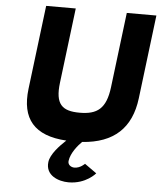

<svg xmlns="http://www.w3.org/2000/svg" viewBox="-68 -883 1011 1215"><g transform="rotate(5 437.5 -275.0)"><path d="M275.1 158C264.4 245 350.3 275 413.2 275C524.5 275 583.2 203 583.2 203L507.3 149C507.3 149 479.5 179 442 179C421.4 179 398.9 165 402 140C408.4 88 453.5 36 476.9 13C678.3 -1 786.9 -104 810.1 -293L875.4 -825H687.4L628.9 -348C611.9 -210 556.2 -170 444.9 -170C333.6 -170 287.6 -210 304.6 -348L363.2 -825H175.2L109.8 -293C86.3 -101 171.7 1 376.4 13C335.5 51 281.3 108 275.1 158Z"/></g></svg>

Font: Hussar
Style: BdSuprExtOblOne
Weight: 700
Foundry: Cannot Into Space Fonts
Version: Version 2.00